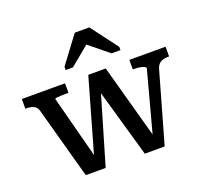

<svg xmlns="http://www.w3.org/2000/svg" viewBox="-135 -953 1186 1116"><g transform="rotate(-20 458.0 -395.0)"><path d="M470 -454 447 -450 577 5H700L823 -428Q829 -448 839.5 -458.5Q850 -469 865 -473.5Q880 -478 898 -478H903V-538H679V-479H683Q704 -479 720.5 -476.5Q737 -474 747.5 -469Q758 -464 758 -458L651 -59L667 -51L533 -538H425L288 -58L307 -50L197 -471Q197 -475 208 -476.5Q219 -478 237 -478.5Q255 -479 276 -479H281V-538H14V-478H18Q37 -478 51.5 -474.5Q66 -471 76 -462Q86 -453 91 -435L212 5H335ZM525 -795H435L311 -629V-609H356L513 -739L438 -737L595 -609H650V-629Z"/></g></svg>

Font: Roboto Serif Medium
Style: Regular
Weight: 500
Designer: Greg Gazdowicz
Foundry: Commercial Type
Version: Version 1.008